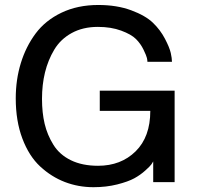

<svg xmlns="http://www.w3.org/2000/svg" viewBox="-20 -739 810 779"><path d="M688.5 0H601.6V-84Q599.6 -80.1 594.7 -72.8Q589.8 -65.4 569.8 -47.4Q549.8 -29.3 524.9 -15.6Q500 -2 455.6 9.3Q411.1 20.5 359.4 20.5Q297.9 20.5 243.2 -0.5Q188.5 -21.5 143.1 -63.5Q97.7 -105.5 70.8 -176.8Q43.9 -248 43.9 -339.8Q43.9 -416 64.5 -482.9Q85 -549.8 124.5 -603Q164.1 -656.2 229.5 -687.5Q294.9 -718.8 378.9 -718.8Q454.1 -718.8 512.2 -697.3Q570.3 -675.8 600.6 -646.5Q630.9 -617.2 649.4 -581.5Q668 -545.9 672.9 -523.9Q677.7 -502 677.7 -488.3H578.1Q578.1 -494.1 576.2 -503.4Q574.2 -512.7 562.5 -537.1Q550.8 -561.5 531.7 -580.6Q512.7 -599.6 471.7 -614.7Q430.7 -629.9 377 -629.9Q316.4 -629.9 271 -605Q225.6 -580.1 200.2 -537.6Q174.8 -495.1 162.6 -445.3Q150.4 -395.5 150.4 -337.9Q150.4 -282.2 161.1 -236.8Q171.9 -191.4 196.8 -151.4Q221.7 -111.3 267.6 -88.9Q313.5 -66.4 377.9 -66.4Q470.7 -66.4 530.3 -125Q589.8 -183.6 589.8 -289.1H384.8V-371.1H688.5Z"/></svg>

Font: Druckschrift BY WOK
Style: Medium
Weight: 400
Version: Version 001.000